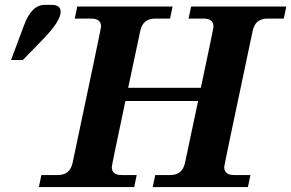

<svg xmlns="http://www.w3.org/2000/svg" viewBox="-20 -759 1182 779"><path d="M72.8 -515.6H24.9L77.6 -656.7Q107.9 -739.3 161.6 -739.3H189Q226.1 -739.3 226.1 -711.4Q226.1 -673.3 155.3 -600.6ZM985.8 0H599.6L609.9 -48.8H670.9Q719.7 -48.8 730.5 -97.7L783.7 -349.1H488.8Q433.6 -88.4 433.6 -81.5Q433.6 -48.8 473.6 -48.8H534.7L524.4 0H137.7L147.9 -48.8H214.8Q263.7 -48.8 274.4 -97.7Q390.1 -644 390.1 -650.9Q390.1 -683.6 350.1 -683.6H283.2L293.5 -732.4H680.2L669.9 -683.6H608.9Q560.1 -683.6 549.3 -634.8L500 -402.8H794.9Q846.2 -644 846.2 -650.9Q846.2 -683.6 806.2 -683.6H745.1L755.4 -732.4H1141.6L1131.3 -683.6H1064.9Q1016.1 -683.6 1005.4 -634.8Q889.6 -88.4 889.6 -81.5Q889.6 -48.8 929.7 -48.8H996.1Z"/></svg>

Font: Munson
Style: Bold Italic
Weight: 700
Italic angle: -12°
Designer: Paul James MIller
Foundry: High-Logic / Made with FontCreator
Version: Version 2.10;May 5, 2019;FontCreator 11.5.0.2430 64-bit